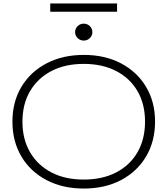

<svg xmlns="http://www.w3.org/2000/svg" viewBox="-20 -1080 970 1112"><path d="M465 12Q343 12 249.5 -37Q156 -86 104 -173.5Q52 -261 52 -376Q52 -490 104 -577Q156 -664 249.5 -713Q343 -762 466 -762Q588 -762 681 -713Q774 -664 826 -577Q878 -490 878 -376Q878 -261 826 -173.5Q774 -86 681 -37Q588 12 465 12ZM465 -40Q573 -40 653 -81.5Q733 -123 776.5 -198.5Q820 -274 820 -376Q820 -477 776.5 -552Q733 -627 653 -668.5Q573 -710 465 -710Q357 -710 277.5 -668.5Q198 -627 154 -552Q110 -477 110 -375Q110 -274 154 -198.5Q198 -123 277.5 -81.5Q357 -40 465 -40ZM465 -845Q444 -845 429.5 -859.5Q415 -874 415 -894Q415 -914 429.5 -928.5Q444 -943 465 -943Q486 -943 500.5 -928.5Q515 -914 515 -894Q515 -874 500.5 -859.5Q486 -845 465 -845ZM271 -1012V-1060H658V-1012Z"/></svg>

Font: Unbounded ExtraLight
Style: Regular
Weight: 250
Designer: Luke Prowse, Jean-Baptiste Morizot, Fátima Lázaro, Florian Runge
Foundry: NaN
Version: Version 1.701;gftools[0.9.28.dev5+ged2979d]